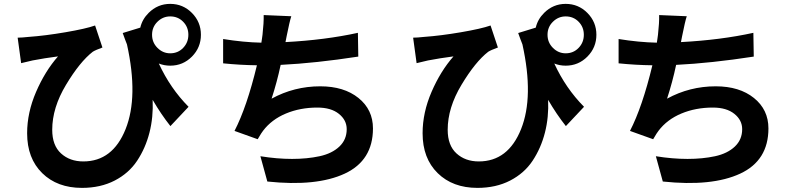

<svg xmlns="http://www.w3.org/2000/svg" viewBox="-20 -876 4040 971"><path d="M840.8 -606.4Q879.9 -606.4 906.2 -633.8Q932.6 -661.1 932.6 -700.2Q932.6 -739.3 906.2 -766.1Q879.9 -793 840.8 -793Q803.7 -793 776.4 -766.1Q749 -739.3 749 -700.2Q749 -661.1 776.4 -633.8Q803.7 -606.4 840.8 -606.4ZM783.2 -554.7Q840.8 -429.7 933.6 -335.9L841.8 -238.3Q793.9 -298.8 752 -371.1Q755.9 -283.2 735.8 -205.1Q715.8 -127 673.8 -63.5Q631.8 0 560.1 37.1Q488.3 74.2 394.5 74.2Q269.5 74.2 193.4 -0.5Q117.2 -75.2 117.2 -202.1Q117.2 -306.6 162.6 -411.6Q208 -516.6 273.4 -590.8Q205.1 -582 144.5 -570.3Q126 -566.4 86.9 -556.6L69.3 -685.5Q88.9 -685.5 126 -689.5Q208 -695.3 311 -712.9Q414.1 -730.5 460.9 -747.1L498 -635.7Q462.9 -623 449.2 -614.3Q383.8 -563.5 314 -447.3Q244.1 -331.1 244.1 -219.7Q244.1 -140.6 288.6 -100.1Q333 -59.6 401.4 -59.6Q549.8 -59.6 615.2 -223.1Q680.7 -386.7 622.1 -651.4Q620.1 -656.2 612.3 -676.8Q604.5 -697.3 600.6 -709L689.5 -736.3Q699.2 -778.3 731.4 -810.5Q777.3 -856.4 840.8 -856.4Q905.3 -856.4 950.7 -810.5Q996.1 -764.6 996.1 -700.2Q996.1 -635.7 950.7 -589.8Q905.3 -543.9 840.8 -543.9Q810.5 -543.9 783.2 -554.7Z M1790 -710 1792 -589.8Q1576.2 -556.6 1399.4 -547.9Q1380.9 -460.9 1353.5 -377Q1467.8 -439.5 1599.6 -439.5Q1719.7 -439.5 1793 -380.4Q1866.2 -321.3 1866.2 -226.6Q1866.2 -64.5 1723.6 2Q1581.1 68.4 1332 42L1296.9 -85.9Q1380.9 -72.3 1457 -72.3Q1533.2 -72.3 1596.2 -85.9Q1659.2 -99.6 1696.3 -134.8Q1733.4 -169.9 1733.4 -222.7Q1733.4 -268.6 1693.8 -300.3Q1654.3 -332 1585 -332Q1498 -332 1425.8 -301.8Q1353.5 -271.5 1310.5 -214.8Q1303.7 -207 1283.2 -171.9L1166 -213.9Q1228.5 -335 1279.3 -545.9Q1194.3 -546.9 1108.4 -555.7V-678.7Q1210.9 -662.1 1301.8 -660.2Q1302.7 -665 1304.7 -679.2Q1306.6 -693.4 1307.6 -700.2Q1314.5 -761.7 1313.5 -799.8L1453.1 -793.9Q1444.3 -766.6 1429.7 -693.4L1423.8 -663.1Q1625 -673.8 1790 -710Z M2840.8 -606.4Q2879.9 -606.4 2906.2 -633.8Q2932.6 -661.1 2932.6 -700.2Q2932.6 -739.3 2906.2 -766.1Q2879.9 -793 2840.8 -793Q2803.7 -793 2776.4 -766.1Q2749 -739.3 2749 -700.2Q2749 -661.1 2776.4 -633.8Q2803.7 -606.4 2840.8 -606.4ZM2783.2 -554.7Q2840.8 -429.7 2933.6 -335.9L2841.8 -238.3Q2793.9 -298.8 2752 -371.1Q2755.9 -283.2 2735.8 -205.1Q2715.8 -127 2673.8 -63.5Q2631.8 0 2560.1 37.1Q2488.3 74.2 2394.5 74.2Q2269.5 74.2 2193.4 -0.5Q2117.2 -75.2 2117.2 -202.1Q2117.2 -306.6 2162.6 -411.6Q2208 -516.6 2273.4 -590.8Q2205.1 -582 2144.5 -570.3Q2126 -566.4 2086.9 -556.6L2069.3 -685.5Q2088.9 -685.5 2126 -689.5Q2208 -695.3 2311 -712.9Q2414.1 -730.5 2460.9 -747.1L2498 -635.7Q2462.9 -623 2449.2 -614.3Q2383.8 -563.5 2314 -447.3Q2244.1 -331.1 2244.1 -219.7Q2244.1 -140.6 2288.6 -100.1Q2333 -59.6 2401.4 -59.6Q2549.8 -59.6 2615.2 -223.1Q2680.7 -386.7 2622.1 -651.4Q2620.1 -656.2 2612.3 -676.8Q2604.5 -697.3 2600.6 -709L2689.5 -736.3Q2699.2 -778.3 2731.4 -810.5Q2777.3 -856.4 2840.8 -856.4Q2905.3 -856.4 2950.7 -810.5Q2996.1 -764.6 2996.1 -700.2Q2996.1 -635.7 2950.7 -589.8Q2905.3 -543.9 2840.8 -543.9Q2810.5 -543.9 2783.2 -554.7Z M3790 -710 3792 -589.8Q3576.2 -556.6 3399.4 -547.9Q3380.9 -460.9 3353.5 -377Q3467.8 -439.5 3599.6 -439.5Q3719.7 -439.5 3793 -380.4Q3866.2 -321.3 3866.2 -226.6Q3866.2 -64.5 3723.6 2Q3581.1 68.4 3332 42L3296.9 -85.9Q3380.9 -72.3 3457 -72.3Q3533.2 -72.3 3596.2 -85.9Q3659.2 -99.6 3696.3 -134.8Q3733.4 -169.9 3733.4 -222.7Q3733.4 -268.6 3693.8 -300.3Q3654.3 -332 3585 -332Q3498 -332 3425.8 -301.8Q3353.5 -271.5 3310.5 -214.8Q3303.7 -207 3283.2 -171.9L3166 -213.9Q3228.5 -335 3279.3 -545.9Q3194.3 -546.9 3108.4 -555.7V-678.7Q3210.9 -662.1 3301.8 -660.2Q3302.7 -665 3304.7 -679.2Q3306.6 -693.4 3307.6 -700.2Q3314.5 -761.7 3313.5 -799.8L3453.1 -793.9Q3444.3 -766.6 3429.7 -693.4L3423.8 -663.1Q3625 -673.8 3790 -710Z"/></svg>

Font: Nasu
Style: Bold
Weight: 700
Designer: Ryoko NISHIZUKA (kana &amp; ideographs); Paul D. Hunt (Latin, Greek &amp; Cyrillic); Wenlong ZHANG (bopomofo); Sandoll C
Version: Version 2014.1215